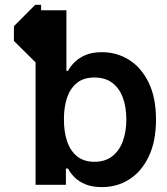

<svg xmlns="http://www.w3.org/2000/svg" viewBox="-20 -770 696 800"><path d="M126.8 -750H151.3V-511.4H126.8L38 -599.4V-660.9ZM205.3 -474.8H263.5Q272.7 -492.9 290.7 -510.8Q308.6 -528.8 336.6 -540.7Q364.7 -552.6 404.5 -552.6Q467 -552.6 518.1 -520.4Q569.2 -488.3 599.6 -425.6Q630 -362.9 630 -272Q630 -181.8 600.3 -119Q570.7 -56.1 519.7 -23.3Q468.8 9.6 405.5 9.6Q363.6 9.6 335.4 -2.3Q307.2 -14.2 289.8 -32.1Q272.4 -50.1 263.5 -67.8H205.3ZM506.4 -272.7Q506.4 -324.2 491.7 -363.6Q476.9 -403.1 447.4 -425.1Q418 -447.1 373.6 -447.1Q328.5 -447.1 300.4 -424.4Q272.4 -401.6 259.2 -362.2Q246.1 -322.8 246.4 -272.7Q246.1 -222.7 259.2 -182.5Q272.4 -142.4 300.6 -119.1Q328.8 -95.9 373.6 -95.9Q417.6 -95.9 447.1 -118.4Q476.6 -141 491.5 -180.9Q506.4 -220.9 506.4 -272.7ZM128.2 -727.3H256.7V-436.1L210.9 -270.6L254.6 -105.8V0H128.2Z"/></svg>

Font: InterMG SemiBold
Style: Regular
Weight: 600
Designer: Rasmus Andersson
Foundry: rsms
Version: Version 3.019;December 26, 2023;FontCreator 15.0.0.2955 64-b